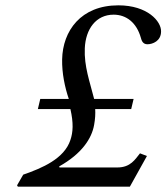

<svg xmlns="http://www.w3.org/2000/svg" viewBox="-20 -700 624 720"><path d="M44 -5 47 0H467L531 -115L505 -125C487 -103 470 -72 420 -72H203L202 -76C286 -123 324 -180 333 -232C337 -254 338 -273 337 -291H472L481 -329H333C317 -393 295 -451 298 -519C301 -591 340 -645 406 -645C454 -645 492 -615 508 -559C511 -547 516 -534 533 -534C552 -534 584 -546 584 -582C585 -620 533 -680 424 -680C283 -680 215 -584 213 -477C212 -426 223 -373 238 -329H131L122 -291H244C256 -239 254 -204 244 -175C221 -105 139 -70 67 -45Z"/></svg>

Font: Heuristica
Style: Italic
Weight: 400
Italic angle: -13°
Version: Version 1.0.1